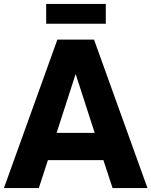

<svg xmlns="http://www.w3.org/2000/svg" viewBox="-36 -950 765 970"><path d="M498.5 -930.2V-830.1H197.3V-930.2ZM532.7 0 486.3 -141.1H206.1L160.2 0H-16.1L253.9 -750H439L709 0ZM250 -278.8H442.4L346.2 -576.2Z"/></svg>

Font: Now Alt
Style: Bold
Weight: 700
Designer: Alfredo Marco Pradil
Foundry: Alfredo Marco Pradil
Version: Version 1.002;PS 001.002;hotconv 1.0.88;makeotf.lib2.5.64775